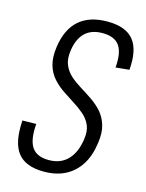

<svg xmlns="http://www.w3.org/2000/svg" viewBox="-110 -774 645 849"><g transform="rotate(15 213.0 -350.0)"><path d="M174 7Q90 7 54 -39.5Q18 -86 25 -187L88 -188Q82 -115 104.5 -81.5Q127 -48 182 -48Q236 -48 268.5 -81.5Q301 -115 310 -177Q316 -216 304.5 -242Q293 -268 271 -287Q249 -306 222.5 -322.5Q196 -339 169.5 -357Q143 -375 121.5 -399Q100 -423 90 -457Q80 -491 87 -541Q99 -624 146.5 -665.5Q194 -707 276 -707Q360 -707 396 -662.5Q432 -618 424 -526L362 -520Q368 -588 345.5 -620Q323 -652 268 -652Q217 -652 188 -624Q159 -596 151 -542Q145 -502 156.5 -475Q168 -448 189.5 -429Q211 -410 238 -393.5Q265 -377 291.5 -359Q318 -341 339 -317.5Q360 -294 370.5 -260Q381 -226 374 -178Q366 -118 340 -77Q314 -36 272.5 -14.5Q231 7 174 7Z"/></g></svg>

Font: Pathway Extreme Condensed ExtraLight
Style: Italic
Weight: 250
Width: 3
Italic angle: -8°
Version: Version 1.001;gftools[0.9.26]